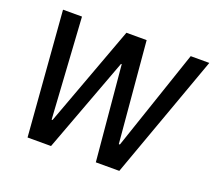

<svg xmlns="http://www.w3.org/2000/svg" viewBox="-117 -844 1114 999"><g transform="rotate(20 440.5 -344.0)"><path d="M503 0 455 -526H451L255 0H125L71 -688H176L211 -130H216L422 -688H534L583 -130H589L778 -688H881L633 0Z"/></g></svg>

Font: Assailand Medium
Style: Italic
Weight: 500
Italic angle: -8°
Designer: Hector Gatti with collaboration of the Omnibus-Type team
Foundry: Omnibus-Type
Version: Version 0.072;October 19, 2019;FontCreator 12.0.0.2547 64-bi